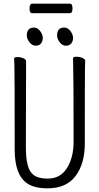

<svg xmlns="http://www.w3.org/2000/svg" viewBox="-20 -1013 540 1046"><path d="M330 -863Q349 -863 363.5 -844Q378 -825 378 -806.5Q378 -788 368 -776Q358 -764 338.5 -764Q319 -764 305 -783Q291 -802 291 -820Q291 -863 330 -863ZM166 -863Q184 -863 198.5 -844Q213 -825 213 -806.5Q213 -788 203 -776Q193 -764 174 -764Q155 -764 140.5 -783Q126 -802 126 -820Q126 -863 166 -863ZM155 -941Q141 -941 141 -967Q141 -993 156 -993H361Q375 -993 375 -967Q375 -941 360 -941ZM131 -12Q60 -57 60 -198Q60 -618 58.5 -648Q57 -678 57 -695Q57 -702 78 -702Q93 -702 107.5 -695.5Q122 -689 122 -680Q122 -668 122 -639L121 -210Q121 -149 131.5 -111Q142 -73 167.5 -56.5Q193 -40 240 -40Q309 -40 345 -97.5Q381 -155 381 -242Q381 -595 378 -697Q378 -704 399 -704Q414 -704 429 -697.5Q444 -691 444 -682Q444 -670 443 -645Q442 -620 442 -230Q442 -121 391.5 -54Q341 13 240 13Q170 13 131 -12Z"/></svg>

Font: Moon Stars Kai T HW Light
Style: Regular
Weight: 300
Designer: GuiWonder
Version: Version 1.101